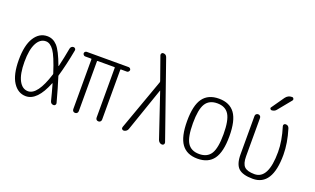

<svg xmlns="http://www.w3.org/2000/svg" viewBox="-81 -1185 2662 1625"><g transform="rotate(20 1250.0 -372.5)"><path d="M207 -485.4Q155.3 -485.4 125 -427.7Q94.7 -370.1 94.7 -260.3Q94.7 -150.4 125 -93.3Q155.3 -36.1 207 -36.1Q293 -36.1 357.4 -241.2Q359.4 -246.1 357.4 -251Q312.5 -391.6 279.3 -438.5Q246.1 -485.4 207 -485.4ZM204.1 9.8Q132.8 9.8 88.4 -58.6Q43.9 -127 43.9 -259.8Q43.9 -391.6 87.9 -460.9Q131.8 -530.3 204.1 -530.3Q255.9 -530.3 293.9 -489.3Q332 -448.2 377 -325.2Q377.9 -325.2 379.9 -326.2Q399.4 -408.2 415 -495.1Q417 -505.9 424.8 -512.7Q432.6 -519.5 442.9 -519.5Q453.1 -519.5 459 -512.2Q464.8 -504.9 462.9 -496.1Q436.5 -354.5 406.2 -252Q404.3 -248 406.2 -243.2Q434.6 -155.3 469.7 -24.4Q471.7 -15.6 466.3 -7.8Q460.9 0 451.2 0Q426.8 0 419.9 -24.4Q402.3 -95.7 380.9 -169.9Q379.9 -170.9 377.9 -169.9Q306.6 9.8 204.1 9.8Z M561.5 -478.5Q553.7 -478.5 547.4 -485.4Q541 -492.2 541 -500Q541 -507.8 547.4 -513.7Q553.7 -519.5 561.5 -519.5H938.5Q946.3 -519.5 952.6 -513.7Q959 -507.8 959 -500Q959 -492.2 952.6 -485.4Q946.3 -478.5 938.5 -478.5H884.8Q879.9 -478.5 879.9 -473.6V-25.4Q879.9 -14.6 873 -7.3Q866.2 0 855 0Q843.8 0 836.9 -6.8Q830.1 -13.7 830.1 -25.4V-473.6Q830.1 -478.5 825.2 -478.5H674.8Q669.9 -478.5 669.9 -473.6V-25.4Q669.9 -14.6 663.1 -7.3Q656.2 0 645 0Q633.8 0 627 -6.8Q620.1 -13.7 620.1 -25.4V-473.6Q620.1 -478.5 615.2 -478.5Z M1082 0Q1072.3 0 1066.4 -7.8Q1060.5 -15.6 1064.5 -26.4L1230.5 -489.3Q1231.4 -494.1 1230.5 -498L1157.2 -705.1Q1154.3 -713.9 1159.2 -722.2Q1164.1 -730.5 1173.8 -730.5Q1201.2 -730.5 1209 -705.1L1446.3 -26.4Q1449.2 -16.6 1443.8 -8.3Q1438.5 0 1427.7 0Q1416 0 1406.2 -7.3Q1396.5 -14.6 1391.6 -26.4L1257.8 -422.9Q1257.8 -423.8 1256.8 -423.8Q1255.9 -423.8 1255.9 -422.9L1119.1 -26.4Q1115.2 -15.6 1104.5 -7.8Q1093.8 0 1082 0Z M1855.5 -436Q1823.2 -488.3 1750 -488.3Q1676.8 -488.3 1644.5 -436Q1612.3 -383.8 1612.3 -259.8Q1612.3 -135.7 1644.5 -84Q1676.8 -32.2 1750 -32.2Q1823.2 -32.2 1855.5 -84Q1887.7 -135.7 1887.7 -259.8Q1887.7 -383.8 1855.5 -436ZM1893.6 -54.7Q1846.7 9.8 1750 9.8Q1653.3 9.8 1606.4 -54.7Q1559.6 -119.1 1559.6 -260.3Q1559.6 -401.4 1606.4 -465.8Q1653.3 -530.3 1750 -530.3Q1846.7 -530.3 1893.6 -465.8Q1940.4 -401.4 1940.4 -260.3Q1940.4 -119.1 1893.6 -54.7Z M2248 9.8Q2157.2 9.8 2119.1 -25.9Q2081.1 -61.5 2081.1 -150.4V-495.1Q2081.1 -505.9 2088.4 -512.7Q2095.7 -519.5 2106 -519.5Q2116.2 -519.5 2123.5 -512.7Q2130.9 -505.9 2130.9 -495.1V-150.4Q2130.9 -84 2157.2 -58.1Q2183.6 -32.2 2248 -32.2Q2373 -32.2 2373 -276.4Q2373 -376 2335.9 -496.1Q2333 -504.9 2338.4 -512.2Q2343.8 -519.5 2353.5 -519.5Q2378.9 -519.5 2386.7 -495.1Q2423.8 -374 2423.8 -269.5Q2423.8 9.8 2248 9.8ZM2326.2 -754.9Q2335.9 -754.9 2340.3 -745.6Q2344.7 -736.3 2337.9 -727.5L2242.2 -610.4Q2227.5 -590.8 2200.2 -589.8Q2192.4 -589.8 2187.5 -597.7Q2182.6 -605.5 2188.5 -612.3L2267.6 -725.6Q2289.1 -754.9 2324.2 -754.9Z"/></g></svg>

Font: Rounded-L Mgen+ 1mn light
Style: Regular
Weight: 200
Designer: [Source Han Sans]
Ryoko NISHIZUKA  (kana & ideographs); Paul D. Hunt (Latin, Greek & Cyrillic); Wenlong ZHANG  (bopomofo
Version: Version 1.059.20150602